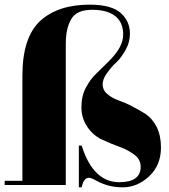

<svg xmlns="http://www.w3.org/2000/svg" viewBox="-31 -793 725 823"><path d="M319 10C319 10 319 10 319 10C325 -17 335 -31 350 -31C350 -31 350 -31 350 -31C357 -31 367 -27 381 -19C381 -19 381 -19 381 -19C415 0 453 10 495 10C537 10 575 -6 609 -38C642 -69 659 -110 659 -161C659 -161 659 -161 659 -161C659 -194 653 -223 641 -248C628 -273 613 -291 594 -304C575 -316 555 -327 534 -338C513 -349 493 -357 474 -364C455 -371 440 -380 428 -391C415 -402 409 -416 409 -431C409 -446 415 -463 428 -480C440 -497 453 -513 468 -526C482 -539 495 -557 508 -580C520 -602 526 -625 526 -649C526 -649 526 -649 526 -649C526 -684 513 -713 487 -737C460 -761 416 -773 353 -773C353 -773 353 -773 353 -773C263 -773 193 -750 142 -704C91 -657 65 -579 65 -469C65 -469 65 -18 65 -18C65 -18 -11 -18 -11 -18C-11 -18 -11 0 -11 0C-11 0 251 0 251 0C251 0 251 -604 251 -604C251 -604 251 -604 251 -604C251 -650 259 -686 275 -712C290 -738 320 -751 364 -751C407 -751 440 -742 463 -724C486 -706 497 -679 497 -644C497 -608 476 -570 434 -529C434 -529 434 -529 434 -529C417 -512 399 -495 382 -478C364 -461 349 -440 337 -417C324 -393 318 -365 318 -333C318 -301 327 -273 344 -248C361 -223 383 -205 408 -194C433 -182 458 -172 483 -163C508 -154 529 -142 546 -129C563 -116 572 -99 572 -78C572 -78 572 -78 572 -78C572 -34 541 -12 480 -12C480 -12 480 -12 480 -12C406 -12 352 -64 319 -169C319 -169 307 -169 307 -169C307 -169 307 10 307 10C307 10 319 10 319 10Z"/></svg>

Font: Abril Fatface Utterance
Style: Regular
Weight: 500
Designer: Veronika Burian, Jos Scaglione
Foundry: TypeTogether
Version: ""